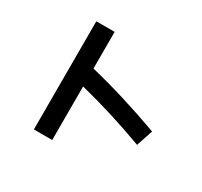

<svg xmlns="http://www.w3.org/2000/svg" viewBox="-167 -995 1334 1270"><g transform="rotate(30 500.0 -360.0)"><path d="M227 -773H367V-493Q627 -430 911 -326L869 -200Q619 -293 367 -356V53H227Z"/></g></svg>

Font: M PLUS 1p
Style: Bold
Weight: 700
Version: Version 1.062